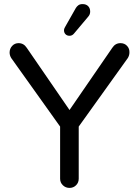

<svg xmlns="http://www.w3.org/2000/svg" viewBox="-20 -914 679 939"><path d="M320 5Q301 5 287.5 -8Q274 -21 274 -40V-295L35 -630Q27 -643 27 -657Q27 -676 39.5 -689.5Q52 -703 71 -703Q96 -703 111 -680L320 -376L529 -680Q544 -703 569 -703Q589 -703 601.5 -689.5Q614 -676 613 -657Q613 -643 605 -630L365 -295V-40Q365 -21 352 -8Q339 5 320 5ZM320 -739Q308 -739 300.5 -746.5Q293 -754 293 -766Q293 -772 296 -777.5Q299 -783 300 -785L351 -875Q356 -883 363.5 -888.5Q371 -894 384 -894Q401 -894 411 -884Q421 -874 421 -857Q421 -843 411 -832L342 -750Q333 -739 320 -739Z"/></svg>

Font: Varela Round
Style: Regular
Weight: 400
Designer: Joe Prince, Avraham Cornfeld
Foundry: Joe Prince, Avraham Cornfeld
Version: Version 3.010; ttfautohint (v1.8.4.7-5d5b)